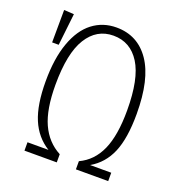

<svg xmlns="http://www.w3.org/2000/svg" viewBox="-127 -799 841 905"><g transform="rotate(20 294.0 -347.0)"><path d="M533 -343Q533 -221 503 -150Q473 -79 409 -42H515V0H353V-41Q420 -72 452.5 -145Q485 -218 485 -343Q485 -502 437.5 -577.5Q390 -653 305 -653Q221 -653 173.5 -576.5Q126 -500 126 -342Q126 -219 158.5 -147.5Q191 -76 257 -41V0H95V-42H200Q137 -81 107 -152.5Q77 -224 77 -342Q77 -456 105.5 -535.5Q134 -615 185.5 -654.5Q237 -694 305 -694Q412 -694 472.5 -605.5Q533 -517 533 -343ZM44 -687 94 -684 76 -524H43Z"/></g></svg>

Font: Fira Sans Extra Condensed ExtraLight
Style: Regular
Weight: 275
Width: 1
Designer: Carrois Corporate & Edenspiekermann AG
Foundry: Carrois Corporate GbR & Edenspiekermann AG
Version: Version 4.203